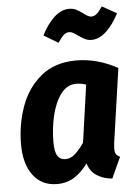

<svg xmlns="http://www.w3.org/2000/svg" viewBox="-56 -833 634 893"><g transform="rotate(-5 261.0 -386.5)"><path d="M505 -496 455 -149Q453 -129 453 -123Q453 -108 458 -99Q463 -90 477 -84L432 14Q389 10 359 -10Q329 -30 319 -67Q290 -27 255 -5Q220 17 175 17Q103 17 63 -36.5Q23 -90 23 -181Q23 -272 52.5 -356Q82 -440 147 -494Q212 -548 312 -548Q410 -548 505 -496ZM174 -179Q174 -133 186.5 -114Q199 -95 224 -95Q247 -95 267.5 -113Q288 -131 311 -164L349 -432Q325 -440 304 -440Q260 -440 231 -401Q202 -362 188 -302Q174 -242 174 -179ZM329 -664Q320 -671 310 -676.5Q300 -682 292 -682Q277 -682 265.5 -671.5Q254 -661 238 -637L171 -677Q196 -727 229.5 -758.5Q263 -790 300 -790Q320 -790 333.5 -783Q347 -776 365 -763Q387 -745 401 -745Q414 -745 426 -755Q438 -765 453 -788L521 -750Q495 -699 461.5 -668Q428 -637 393 -637Q375 -637 361.5 -644Q348 -651 329 -664Z"/></g></svg>

Font: Fira Sans Condensed
Style: Bold Italic
Weight: 700
Width: 3
Italic angle: -8°
Designer: Carrois Corporate & Edenspiekermann AG
Foundry: Carrois Corporate GbR & Edenspiekermann AG
Version: Version 4.203